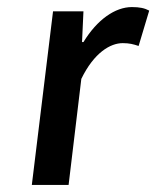

<svg xmlns="http://www.w3.org/2000/svg" viewBox="-20 -523 442 543"><path d="M70 0H174L210 -300C246 -374 292 -401 327 -401C346 -401 357 -398 372 -393L402 -493C389 -500 375 -503 353 -503C306 -503 255 -468 216 -404H212L216 -491H130Z"/></svg>

Font: Falling Sky
Style: CondObl
Weight: 400
Designer: Paul D. Hunt
Foundry: Adobe Systems Incorporated
Version: Version 1.02